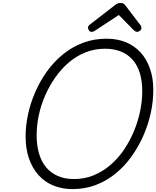

<svg xmlns="http://www.w3.org/2000/svg" viewBox="-20 -1281 1074 1320"><path d="M480 19Q406 19 346.5 -5.5Q287 -30 244.5 -77.5Q202 -125 179 -192Q156 -259 156 -343Q156 -418 173 -496Q190 -574 223 -649.5Q256 -725 303.5 -791Q351 -857 413 -907.5Q475 -958 550 -986.5Q625 -1015 713 -1015Q787 -1015 846 -990.5Q905 -966 946.5 -920.5Q988 -875 1011 -809.5Q1034 -744 1034 -663Q1034 -585 1016.5 -504.5Q999 -424 965.5 -348Q932 -272 884.5 -205.5Q837 -139 775.5 -88.5Q714 -38 639.5 -9.5Q565 19 480 19ZM490 -50Q562 -50 624.5 -76Q687 -102 739.5 -147Q792 -192 832.5 -252Q873 -312 901 -379.5Q929 -447 943.5 -517Q958 -587 958 -654Q958 -725 941 -779.5Q924 -834 891 -871Q858 -908 810.5 -927Q763 -946 702 -946Q631 -946 568 -921Q505 -896 453 -851.5Q401 -807 360 -748.5Q319 -690 290 -623.5Q261 -557 246.5 -487.5Q232 -418 232 -351Q232 -279 249 -223Q266 -167 298.5 -129Q331 -91 379 -70.5Q427 -50 490 -50ZM609 -1062Q599 -1062 592 -1071.5Q585 -1081 585 -1090Q585 -1098 588 -1102Q591 -1106 595 -1110L767 -1243Q779 -1253 789 -1257Q799 -1261 811 -1261Q821 -1261 829 -1256Q837 -1251 844 -1241L947 -1106Q951 -1100 951.5 -1095.5Q952 -1091 952 -1086Q952 -1076 941.5 -1069Q931 -1062 923 -1062Q915 -1062 909.5 -1066Q904 -1070 897 -1076L797 -1178L636 -1072Q629 -1067 623 -1064.5Q617 -1062 609 -1062Z"/></svg>

Font: Playwrite RO Light
Style: Regular
Weight: 300
Version: Version 1.002